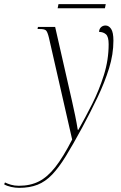

<svg xmlns="http://www.w3.org/2000/svg" viewBox="-155 -666 584 926"><path d="M-63 240Q-81 240 -101.5 235.5Q-122 231 -135 223L-131 214Q-119 220 -102 225Q-85 230 -64 230Q-9 230 32.5 209Q74 188 112 139.5Q150 91 193 7L81 -484Q74 -513 66.5 -519.5Q59 -526 37 -526H26L28 -536H111L192 -180Q200 -145 207.5 -108.5Q215 -72 220 -40H223Q256 -98 289.5 -164.5Q323 -231 346 -304Q369 -377 369 -453Q369 -489 356 -500.5Q343 -512 323 -512Q323 -526 332 -534.5Q341 -543 354 -543Q370 -543 381 -526.5Q392 -510 392 -470Q392 -404 371 -336.5Q350 -269 316 -197.5Q282 -126 241 -50Q197 31 163 86.5Q129 142 96.5 176Q64 210 26 225Q-12 240 -63 240ZM123 -626 127 -646H355L351 -626Z"/></svg>

Font: Noto Serif Display Condensed ExtraLight
Style: Italic
Weight: 200
Width: 3
Italic angle: -12°
Designer: Monotype Design Team
Foundry: Monotype Imaging Inc.
Version: Version 2.009